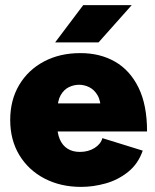

<svg xmlns="http://www.w3.org/2000/svg" viewBox="-20 -720 606 752"><path d="M298 12Q217 12 154 -21Q91 -54 55.5 -113Q20 -172 20 -250Q20 -328 55 -387Q90 -446 152 -479Q214 -512 295 -512Q372 -512 430.5 -478.5Q489 -445 522.5 -377Q556 -309 556 -205H182L204 -231Q204 -199 214 -175Q224 -151 244 -138Q264 -125 293 -125Q326 -125 350.5 -140.5Q375 -156 381 -179L539 -130Q521 -78 481.5 -46.5Q442 -15 393.5 -1.5Q345 12 298 12ZM205 -286 186 -315H393L375 -286Q375 -325 362 -347Q349 -369 329.5 -378.5Q310 -388 290 -388Q269 -388 249.5 -378.5Q230 -369 217.5 -347Q205 -325 205 -286ZM196 -554 306 -700H496L366 -554Z"/></svg>

Font: Figtree Black
Style: Regular
Weight: 900
Designer: Erik Kennedy
Foundry: Erik Kennedy
Version: Version 2.001;gftools[0.9.30]